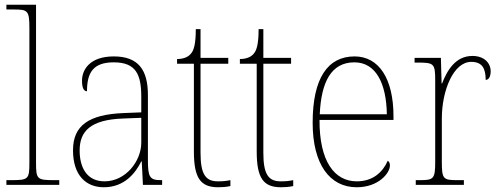

<svg xmlns="http://www.w3.org/2000/svg" viewBox="-20 -780 2103 810"><path d="M7 0H230V-20H209C136 -20 132 -24 132 -94V-760H7V-740H37C97 -740 104 -736 104 -662V-94C104 -24 100 -20 27 -20H7Z M418 10C506 10 552 -51 576 -99H578L583 0H664V-20H659C611 -20 604 -33 604 -107V-379C604 -486 563 -542 460 -542C360 -542 326 -487 326 -440C326 -410 333 -395 347 -395C347 -475 374 -517 460 -517C555 -517 576 -464 576 -371V-306L501 -303C355 -297 288 -251 288 -146C288 -40 343 10 418 10ZM421 -15C346 -15 316 -74 316 -145C316 -226 361 -275 499 -280L576 -283V-178C576 -100 510 -15 421 -15Z M900 10C916 10 933 9 952 5V-20C932 -16 919 -15 899 -15C848 -15 826 -44 826 -135V-511H943V-536H826V-657H806C806 -599 799 -567 784 -552C773 -539 753 -531 727 -531V-511H798V-141C798 -29 826 10 900 10Z M1165 10C1181 10 1198 9 1217 5V-20C1197 -16 1184 -15 1164 -15C1113 -15 1091 -44 1091 -135V-511H1208V-536H1091V-657H1071C1071 -599 1064 -567 1049 -552C1038 -539 1018 -531 992 -531V-511H1063V-141C1063 -29 1091 10 1165 10Z M1485 10C1576 10 1625 -49 1625 -82C1625 -93 1621 -98 1616 -102C1595 -55 1555 -15 1485 -15C1390 -15 1327 -101 1328 -274H1640V-290C1640 -447 1579 -542 1476 -542C1363 -542 1299 -451 1299 -262C1299 -87 1371 10 1485 10ZM1612 -298H1329C1335 -432 1376 -517 1475 -517C1566 -517 1610 -428 1612 -298Z M1734 0H1937V-20H1911C1850 -20 1844 -24 1844 -97V-280C1844 -398 1893 -519 1968 -519C2013 -519 2029 -493 2029 -443C2043 -443 2050 -459 2050 -479C2050 -515 2022 -544 1973 -544C1901 -544 1866 -482 1845 -428H1843L1840 -536H1729V-516H1741C1811 -516 1816 -512 1816 -441V-97C1816 -24 1809 -20 1749 -20H1734Z"/></svg>

Font: Noto Serif Tamil SemiCondensed Thin
Style: Regular
Weight: 100
Width: 4
Designer: Indian Type Foundry, Tom Grace, and the Monotype Design Team
Foundry: Monotype Imaging Inc.
Version: Version 2.004